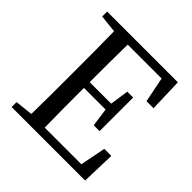

<svg xmlns="http://www.w3.org/2000/svg" viewBox="-191 -887 1042 1042"><g transform="rotate(45 330.0 -366.5)"><path d="M565 -195 536 -48H255C253 -145 253 -243 253 -351H419L434 -245H479V-503H434L418 -395H253C253 -494 253 -590 255 -685H515L544 -540H598L592 -733H49V-695L151 -684C153 -588 153 -491 153 -393V-339C153 -241 153 -145 151 -49L49 -38V0H613L619 -195Z"/></g></svg>

Font: Noto Serif SC Medium
Style: Regular
Weight: 500
Designer: Ryoko NISHIZUKA 西塚涼子 (kana & ideographs); Frank Grießhammer (Latin, Greek & Cyrillic); Wenlong ZHANG 张文龙 (bopomofo); San
Foundry: Adobe Systems Incorporated
Version: Version 1.001;PS 1.001;hotconv 16.6.54;makeotf.lib2.5.65590